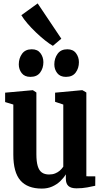

<svg xmlns="http://www.w3.org/2000/svg" viewBox="-20 -1093 596 1124"><path d="M428 9.5Q395.5 9.5 380.5 -4.2Q365.5 -18 365.5 -46V-72.5Q352.5 -51 332.5 -32Q312.5 -13 285.5 -1Q258.5 11 225 11Q141 11 99.5 -36.5Q58 -84 58 -188V-481L10 -495.5V-550.5L171 -565H172.5L193 -551.5V-190Q193 -147.5 200.8 -121.2Q208.5 -95 225 -83.2Q241.5 -71.5 267.5 -71.5Q287.5 -71.5 303 -77.8Q318.5 -84 330.2 -94.2Q342 -104.5 350.5 -117.5V-481L302.5 -497V-550.5L459 -565H462.5L485.5 -551.5V-61L538 -60.5L537.5 -5.5Q520.5 -1.5 491.2 4Q462 9.5 428 9.5ZM157.5 -643Q124 -643 107 -665Q90 -687 90 -716Q90 -751.5 109 -778Q128 -804.5 165.5 -804.5H166.5Q200 -804.5 217 -781.5Q234 -758.5 234 -729Q234 -694 215.2 -668.5Q196.5 -643 158.5 -643ZM365.5 -643Q332 -643 315 -665Q298 -687 298 -716Q298 -751.5 317.2 -778Q336.5 -804.5 373.5 -804.5H374.5Q408 -804.5 425 -781.5Q442 -758.5 442 -729Q442 -694 423.2 -668.5Q404.5 -643 366.5 -643ZM289 -825Q269.5 -836 243.2 -857Q217 -878 190 -903.8Q163 -929.5 140.5 -955.8Q118 -982 105 -1004L200.5 -1073L339 -866.5L290 -825Z"/></svg>

Font: Merriweather 24pt SemiCondensed
Style: Bold
Weight: 700
Width: 4
Designer: Eben Sorkin
Foundry: Eben Sorkin
Version: Version 2.100